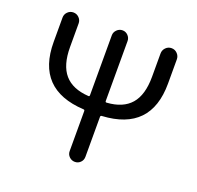

<svg xmlns="http://www.w3.org/2000/svg" viewBox="-127 -870 1034 1006"><g transform="rotate(20 389.5 -366.5)"><path d="M618.2 -687.5Q618.2 -706.1 631.3 -719.7Q644.5 -733.4 663.6 -733.4Q682.6 -733.4 695.8 -719.7Q709 -706.1 709 -687.5V-552.7Q709 -289.1 441.4 -274.4Q433.6 -274.4 433.6 -266.6V-43.9Q433.6 -25.4 420.9 -12.7Q408.2 0 390.1 0Q372.1 0 358.9 -12.7Q345.7 -25.4 345.7 -43.9V-266.6Q345.7 -274.4 338.9 -274.4Q71.3 -289.1 71.3 -552.7V-688.5Q71.3 -707 84.5 -720.2Q97.7 -733.4 116.2 -733.4Q134.8 -733.4 147.9 -720.2Q161.1 -707 161.1 -688.5V-557.6Q161.1 -456.1 205.1 -405.3Q249 -354.5 338.9 -348.6Q345.7 -347.7 345.7 -355.5V-689.5Q345.7 -707 358.9 -720.2Q372.1 -733.4 390.1 -733.4Q408.2 -733.4 420.9 -720.2Q433.6 -707 433.6 -689.5V-355.5Q433.6 -347.7 441.4 -348.6Q530.3 -354.5 574.2 -405.3Q618.2 -456.1 618.2 -557.6Z"/></g></svg>

Font: Gen Jyuu Gothic Regular
Style: Regular
Weight: 400
Designer: [Source Han Sans]
Ryoko NISHIZUKA  (kana & ideographs); Paul D. Hunt (Latin, Greek & Cyrillic); Wenlong ZHANG  (bopomofo
Version: Version 1.002.20150607